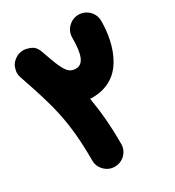

<svg xmlns="http://www.w3.org/2000/svg" viewBox="-181 -774 876 963"><g transform="rotate(-30 257.5 -292.5)"><path d="M200.2 83.5C223.1 83.5 243.2 75.2 259.8 59.1C275.9 42.5 284.2 22.9 284.2 0C284.2 -105.5 276.4 -191.9 262.2 -273.4C266.1 -272.9 270 -272.9 274.4 -272.9C364.3 -272.9 422.4 -314.5 457.5 -376.5C492.7 -438.5 505.9 -515.1 505.9 -584C505.9 -606.9 497.6 -627 481.4 -643.6C464.8 -659.7 444.8 -668 421.9 -668C398.9 -668 379.4 -659.7 362.8 -643.6C346.2 -627 337.9 -606.9 337.9 -584C337.9 -483.9 319.3 -439.9 276.4 -439.9C262.2 -439.9 250 -443.8 239.7 -452.1C219.7 -467.8 201.2 -510.3 171.4 -598.1C164.1 -619.6 152.3 -634.3 135.7 -641.6C118.7 -648.9 104.5 -652.3 92.8 -652.3C83 -652.3 73.2 -650.4 63.5 -647C56.2 -644.5 49.8 -640.6 43.5 -635.7C29.3 -625.5 20 -613.8 15.6 -600.6C11.2 -587.4 8.8 -576.7 8.8 -568.4C8.8 -559.6 10.3 -550.8 13.7 -541.5C84.5 -334.5 116.7 -229.5 116.7 0C116.7 22.9 125 42.5 141.6 59.1C157.7 75.2 177.2 83.5 200.2 83.5Z"/></g></svg>

Font: Mikhak Black
Style: Regular
Weight: 900
Designer: Amin Abedi
Version: Version 3.2